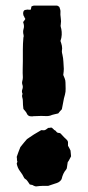

<svg xmlns="http://www.w3.org/2000/svg" viewBox="-20 -661 315 689"><path d="M215 -365Q215 -354 215.5 -343Q216 -332 213 -321Q209 -308 207 -295Q205 -282 202 -269Q199 -266 195.5 -262Q192 -258 189 -254Q181 -252 174 -250.5Q167 -249 160 -246Q153 -244 144.5 -244.5Q136 -245 128 -245Q121 -245 114 -244.5Q107 -244 99 -244Q96 -243 93 -243.5Q90 -244 87 -244Q80 -246 77 -252Q75 -257 72 -260.5Q69 -264 64 -270Q63 -277 62.5 -284.5Q62 -292 62 -299Q62 -305 60 -311.5Q58 -318 61 -324Q57 -332 60 -340Q63 -348 61 -355Q58 -363 60 -370Q62 -377 62 -384Q61 -399 61.5 -413.5Q62 -428 62 -442Q62 -462 62 -483Q62 -504 64 -526Q66 -531 64.5 -536Q63 -541 63 -547Q63 -552 64.5 -557Q66 -562 66 -566Q66 -571 65 -574.5Q64 -578 63 -582Q65 -584 67 -587Q69 -590 71 -593Q68 -597 67 -601Q63 -606 63 -613Q63 -626 75 -626Q77 -627 80 -626.5Q83 -626 85 -626Q89 -626 91 -627Q91 -630 93 -638Q96 -639 98 -640Q100 -641 102 -641H183Q186 -641 189 -639Q191 -638 193 -636Q194 -632 195.5 -628.5Q197 -625 197 -620Q196 -608 198 -596.5Q200 -585 198 -573Q197 -569 198 -564.5Q199 -560 200 -557Q202 -547 201.5 -536Q201 -525 197 -514Q200 -506 202 -497Q204 -488 202 -477Q202 -475 202.5 -471.5Q203 -468 204 -465Q207 -452 207.5 -439.5Q208 -427 209 -414Q209 -410 208.5 -404.5Q208 -399 207 -392Q209 -387 212 -380Q215 -373 215 -365ZM235 -100Q232 -95 229.5 -89.5Q227 -84 223 -79L220 -59Q220 -57 219 -55.5Q218 -54 217 -52Q206 -40 201 -18Q197 -11 191 -7.5Q185 -4 177 -2L153 6H133Q128 6 122.5 6.5Q117 7 109 8Q108 8 105 7Q102 6 100 5Q98 3 94.5 2.5Q91 2 87 1Q83 -4 79.5 -10Q76 -16 69 -20Q67 -22 67 -22Q61 -35 52 -46.5Q43 -58 40 -74Q41 -76 42 -79.5Q43 -83 41 -85Q41 -94 40 -98Q43 -106 46 -115Q49 -124 53 -133Q59 -141 65 -148Q71 -155 77 -162Q101 -179 128 -194Q138 -193 141 -194Q144 -195 153 -202Q158 -202 162 -203Q166 -204 170 -199Q172 -198 173 -196.5Q174 -195 175 -194H176L178 -193L181 -190Q185 -184 191 -184Q197 -184 201 -178Q206 -172 211 -167.5Q216 -163 221 -158Q223 -154 224 -152V-138Q226 -134 228.5 -130Q231 -126 233 -121Q233 -117 234 -111Q235 -105 235 -100Z"/></svg>

Font: Daruma Drop One
Style: Regular
Weight: 400
Designer: Maniackers Design
Version: Version 1.000